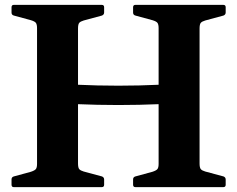

<svg xmlns="http://www.w3.org/2000/svg" viewBox="-20 -769 975 789"><path d="M132.2 0V-749H300.6V0ZM132.2 -431.8Q210.3 -424.8 295.1 -420.9Q379.9 -416.9 466.2 -416.9Q552.5 -416.9 637.2 -420.9Q722 -424.8 800.1 -431.8V-351.7Q722 -344.8 637.2 -341.1Q552.5 -337.4 466.2 -337.4Q379.9 -337.4 295.1 -341.1Q210.3 -344.8 132.2 -351.7ZM631.8 0V-749H800.1V0ZM536.5 0Q526.9 0 526.9 -10V-31.8Q526.9 -41.2 536.3 -44L606.5 -63.1Q623.2 -68.6 627.5 -75Q631.8 -81.3 631.8 -95.7V-206.8H800.1V-97.6Q800.1 -79.8 805.2 -73.9Q810.3 -68 823.4 -64.2L898.4 -44Q907.4 -40.4 907.4 -31.4V-9.6Q907.4 0 897.4 0ZM37 0Q27.4 0 27.4 -10V-31.8Q27.4 -41.2 36.8 -44L107 -63.1Q123.7 -68.6 127.9 -75Q132.2 -81.3 132.2 -95.7V-206.8H300.6V-97.6Q300.6 -79.8 305.7 -73.9Q310.8 -68 323.9 -64.2L398.9 -44Q407.9 -40.4 407.9 -31.4V-9.6Q407.9 0 397.9 0ZM526.9 -739Q526.9 -749 536.5 -749H897.4Q907.4 -749 907.4 -739.4V-717.7Q907.4 -708.7 898.4 -705.1L823.4 -684.8Q810.3 -681 805.2 -675.2Q800.1 -669.3 800.1 -651.4V-542.2H631.8V-653.3Q631.8 -667.7 627.5 -674.4Q623.2 -681 606.5 -686L536.3 -705.1Q526.9 -707.8 526.9 -717.2ZM27.4 -739Q27.4 -749 37 -749H397.9Q407.9 -749 407.9 -739.4V-717.7Q407.9 -708.7 398.9 -705.1L323.9 -684.8Q310.8 -681 305.7 -675.2Q300.6 -669.3 300.6 -651.4V-542.2H132.2V-653.3Q132.2 -667.7 127.9 -674.4Q123.7 -681 107 -686L36.8 -705.1Q27.4 -707.8 27.4 -717.2Z"/></svg>

Font: Hahmlet
Style: Regular
Weight: 400
Designer: Minjoo Ham & Mark Frömberg
Foundry: hypertype
Version: Version 1.002